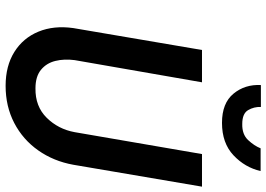

<svg xmlns="http://www.w3.org/2000/svg" viewBox="-156 -800 972 701"><g transform="rotate(90 330.5 -449.0)"><path d="M290 -915H370Q369 -890 381.5 -868.5Q394 -847 432 -847Q470 -846 491 -868.5Q512 -891 521 -914H604Q591 -857 546.5 -815Q502 -773 428 -773Q356 -773 321.5 -815Q287 -857 290 -915ZM162 -700H280L199 -235Q194 -197 202 -164.5Q210 -132 234.5 -112Q259 -92 302 -92Q368 -91 409.5 -133Q451 -175 462 -235L542 -700H661L581 -230Q568 -158 528.5 -102Q489 -46 428.5 -14.5Q368 17 293 17Q220 17 169 -15Q118 -47 95 -103Q72 -159 82 -230Z"/></g></svg>

Font: Jost* Medium
Style: Italic
Weight: 500
Italic angle: -10°
Version: Version 3.7